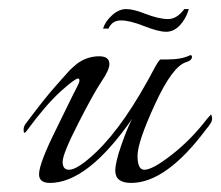

<svg xmlns="http://www.w3.org/2000/svg" viewBox="-20 -400 487 423"><path d="M390 -263Q360 -254 321.5 -170.5Q283 -87 283 -56.5Q283 -26 298 -26Q316 -26 357 -58Q401 -92 436 -138Q444 -147 445 -148Q448 -142 447 -135.5Q446 -129 434 -115Q346 3 269 3Q234 3 234 -24Q234 -42 247 -79.5Q260 -117 271 -138Q173 3 90 3Q66 3 66 -16Q66 -40 105 -118Q114 -136 129 -167Q144 -198 149.5 -208Q155 -218 155 -222.5Q155 -227 152 -227Q145 -227 113 -198Q81 -169 39 -112Q32 -102 32 -114Q32 -122 37 -128Q78 -183 103.5 -211.5Q129 -240 131.5 -243Q134 -246 142.5 -253.5Q151 -261 156 -264Q176 -276 198.5 -276Q221 -276 221 -259Q221 -246 204 -221Q187 -196 152.5 -128.5Q118 -61 118 -43.5Q118 -26 132 -26Q151 -26 192 -65Q255 -125 322 -253Q331 -269 334 -269H348Q380 -269 398 -278Q402 -280 403 -275Q403 -267 390 -263ZM219 -337H207Q212 -353 227 -366.5Q242 -380 258 -380Q274 -380 299 -370Q330 -358 350 -358Q370 -358 386 -380H396Q390 -359 376.5 -344.5Q363 -330 346 -330Q329 -330 297.5 -342.5Q266 -355 246.5 -355Q227 -355 219 -337Z"/></svg>

Font: Italianno
Style: Regular
Weight: 400
Designer: Robert E. Leuschke
Foundry: Robert E. Leuschke
Version: Version 1.003